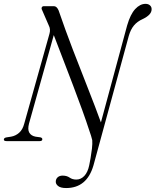

<svg xmlns="http://www.w3.org/2000/svg" viewBox="-34 -732 807 996"><path d="M625.5 -600Q642.5 -658.5 667.5 -685.2Q692.5 -712 721 -712Q735.5 -712 744.2 -704Q753 -696 752.5 -683.5Q752.5 -655 706 -633Q678 -620.5 660.8 -599.8Q643.5 -579 634 -545.5L451 125.5Q417 243.5 309 243.5Q280 243.5 266.8 232.5Q253.5 221.5 255.5 206.5Q257 194.5 266.2 186.8Q275.5 179 291 179Q312.5 179 327 189.2Q341.5 199.5 362 199.5Q385.5 199.5 403.5 180.5Q421.5 161.5 429 124.5Q431.5 112.5 435.8 88.5Q440 64.5 443 38.8Q446 13 444.5 -5Q441.5 -17 438.2 -28.2Q435 -39.5 429.5 -54Q414.5 -100.5 392.8 -160.5Q371 -220.5 345.8 -287Q320.5 -353.5 294.5 -421Q268.5 -488.5 245 -550L116.5 -91Q108.5 -60 118 -43.8Q127.5 -27.5 150.5 -23L176 -19.5Q186.5 -16.5 185.5 -8.5Q184.5 0 172 0H0.5Q-15 0 -14 -9Q-13 -17.5 0.5 -19.5L23 -23Q47 -27 65.5 -43.5Q84 -60 92 -91.5L222.5 -556.5Q229.5 -580.5 219 -600L184.5 -679.5Q180 -687.5 182.8 -693.8Q185.5 -700 194.5 -700H245.5Q260.5 -700 270 -678Q304 -578.5 344.2 -473.8Q384.5 -369 423 -271.8Q461.5 -174.5 489.5 -97Z"/></svg>

Font: Fraunces 72pt S000 Light
Style: Italic
Weight: 300
Italic angle: -16°
Version: Version 1.000; ttfautohint (v1.8.3)